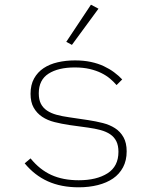

<svg xmlns="http://www.w3.org/2000/svg" viewBox="-20 -785 640 817"><path d="M315 12Q240 12 183.5 -13.5Q127 -39 85 -90L110 -111Q149 -63 198.5 -40.5Q248 -18 315 -18Q391 -18 437.5 -47.5Q484 -77 484 -139Q484 -166 475 -184Q466 -202 449 -213.5Q432 -225 408 -231.5Q384 -238 355 -242L275 -253Q242 -258 212 -265.5Q182 -273 159.5 -288Q137 -303 123.5 -326.5Q110 -350 110 -386Q110 -424 125 -451Q140 -478 165.5 -495Q191 -512 225.5 -520Q260 -528 299 -528Q336 -528 366.5 -521.5Q397 -515 421.5 -503.5Q446 -492 465.5 -477.5Q485 -463 500 -447L476 -423Q464 -437 448 -450.5Q432 -464 410.5 -474.5Q389 -485 361.5 -491.5Q334 -498 298 -498Q228 -498 186.5 -471.5Q145 -445 145 -388Q145 -361 154 -343.5Q163 -326 180 -314.5Q197 -303 221 -296.5Q245 -290 274 -286L355 -274Q388 -269 417.5 -261.5Q447 -254 469.5 -239.5Q492 -225 505.5 -201Q519 -177 519 -141Q519 -102 503.5 -73Q488 -44 461 -25.5Q434 -7 396.5 2.5Q359 12 315 12ZM286 -594 262 -607 367 -765 399 -748Z"/></svg>

Font: IBM Plex Mono ExtraLight
Style: Regular
Weight: 200
Monospace: yes
Designer: Mike Abbink, Paul van der Laan, Pieter van Rosmalen
Foundry: Bold Monday
Version: Version 2.3